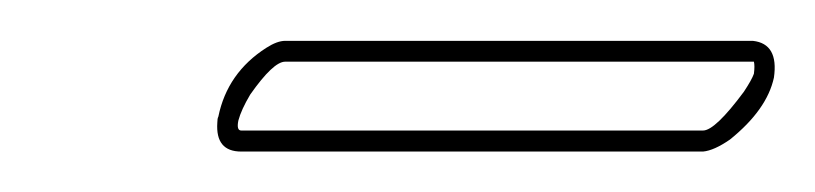

<svg xmlns="http://www.w3.org/2000/svg" viewBox="-20 -310 399 94"><path d="M324.2 -235.8H98.1Q85.4 -235.8 86.4 -250Q86.4 -252 86.9 -252.9Q91.3 -274.4 110.4 -286.6Q115.7 -290 119.6 -290H348.6Q361.3 -288.6 358.9 -272Q355.5 -256.3 337.4 -241.7Q329.6 -236.3 324.2 -235.8ZM324.2 -246.1Q330.1 -246.1 344.2 -265.1Q348.1 -271 349.1 -273.9Q349.6 -277.8 349.1 -279.8H348.6H119.6Q113.8 -279.8 102.5 -263.7Q98.1 -256.3 96.7 -251Q95.7 -246.1 98.1 -246.1Z"/></svg>

Font: Linux Biolinum Outline O
Style: Italic
Weight: 400
Italic angle: -12°
Designer: Philipp H. Poll
Foundry: Philipp H. Poll
Version: Version 0.6.2